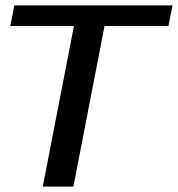

<svg xmlns="http://www.w3.org/2000/svg" viewBox="-20 -689 659 709"><path d="M18 -593H253L138 0H251L366 -593H602L617 -669H33Z"/></svg>

Font: KpSans
Style: BoldItalic
Weight: 700
Italic angle: -11°
Version: Version 0.66